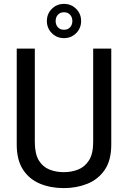

<svg xmlns="http://www.w3.org/2000/svg" viewBox="-20 -949 658 987"><path d="M459 -219V-699H552V-206Q552 -125 518.5 -76Q485 -27 429.5 -4.5Q374 18 308 18Q240 18 185 -5Q130 -28 98 -77.5Q66 -127 66 -206V-699H159V-219Q159 -158 179.5 -124.5Q200 -91 234 -77.5Q268 -64 308 -64Q349 -64 383 -78Q417 -92 438 -125.5Q459 -159 459 -219ZM309 -929Q346 -929 371.5 -903.5Q397 -878 397 -841Q397 -804 371.5 -778.5Q346 -753 309 -753Q272 -753 246.5 -778.5Q221 -804 221 -841Q221 -878 246.5 -903.5Q272 -929 309 -929ZM309 -886Q289 -886 277.5 -873Q266 -860 266 -841Q266 -822 277.5 -809Q289 -796 309 -796Q329 -796 340.5 -809Q352 -822 352 -841Q352 -860 340.5 -873Q329 -886 309 -886Z"/></svg>

Font: Fragment Mono
Style: Regular
Weight: 400
Monospace: yes
Designer: Wei Huang based on Nimbus Sans by URW Studio, based on Helvetica by Max Miedinger.
Foundry: Wei Huang
Version: Version 1.021; ttfautohint (v1.8.4.7-5d5b)